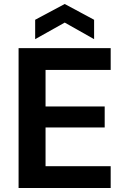

<svg xmlns="http://www.w3.org/2000/svg" viewBox="-20 -941 630 961"><path d="M73 0V-700H534V-591H208V-408H504V-303H208V-109H534V0ZM156 -745V-842L304 -921L451 -842V-745L304 -828Z"/></svg>

Font: DM Sans 10pt
Style: Bold
Weight: 700
Version: Version 4.004;gftools[0.9.30]